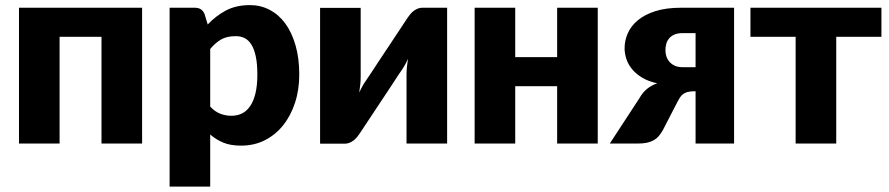

<svg xmlns="http://www.w3.org/2000/svg" viewBox="-20 -548 3395 733"><path d="M522.5 0H367.5V-407.5H207.5V0H52.5V-518.5H522.5Z M782.5 -141Q800 -122 820.5 -114Q841 -106 863.5 -106Q885 -106 903 -114.5Q921 -123 934.2 -141.8Q947.5 -160.5 955 -190.5Q962.5 -220.5 962.5 -263.5Q962.5 -304.5 956.5 -332.5Q950.5 -360.5 939.8 -377.8Q929 -395 914 -402.5Q899 -410 880.5 -410Q846.5 -410 824.5 -397.5Q802.5 -385 782.5 -361ZM773 -454.5Q803.5 -487 842.2 -507.8Q881 -528.5 934.5 -528.5Q975 -528.5 1009.5 -510.5Q1044 -492.5 1069 -458.5Q1094 -424.5 1108.2 -375.2Q1122.5 -326 1122.5 -263.5Q1122.5 -205 1106.2 -155.5Q1090 -106 1060.8 -69.5Q1031.5 -33 990.8 -12.5Q950 8 900.5 8Q860 8 832.5 -3.5Q805 -15 782.5 -34.5V164.5H627.5V-518.5H723.5Q752.5 -518.5 761.5 -492.5Z M1687 -518.5V0H1532V-264Q1532 -277 1533.5 -292.2Q1535 -307.5 1537.5 -323.5Q1525.5 -296.5 1512 -278Q1511 -277 1503.8 -266Q1496.5 -255 1485.2 -237.8Q1474 -220.5 1459.8 -199Q1445.5 -177.5 1430.5 -155Q1395.5 -102.5 1352 -36.5Q1347.5 -30 1341.8 -23.2Q1336 -16.5 1329 -11.2Q1322 -6 1314 -2.8Q1306 0.5 1297 0.5H1202V-518H1357V-254Q1357 -241.5 1355.5 -226Q1354 -210.5 1351.5 -194.5Q1363.5 -221.5 1377 -240Q1377.5 -241 1385 -252Q1392.5 -263 1403.8 -280.2Q1415 -297.5 1429.2 -319Q1443.5 -340.5 1458.5 -363Q1493.5 -415.5 1537 -481.5Q1541.5 -488 1547.2 -494.8Q1553 -501.5 1560 -506.8Q1567 -512 1575 -515.2Q1583 -518.5 1592 -518.5Z M2262 -518.5V0H2107V-219H1947V0H1792V-518.5H1947V-330H2107V-518.5Z M2635.5 -291.5V-421.5H2585Q2566.5 -421.5 2554 -415.8Q2541.5 -410 2534 -400.8Q2526.5 -391.5 2523.5 -380Q2520.5 -368.5 2520.5 -357.5Q2520.5 -327 2538.5 -309.2Q2556.5 -291.5 2585 -291.5ZM2782.5 -518.5V0H2635.5V-199.5H2630Q2614 -199.5 2603.8 -196.5Q2593.5 -193.5 2586.8 -188Q2580 -182.5 2575.5 -175.2Q2571 -168 2566.5 -159.5L2510.5 -51Q2503 -38 2495 -28.5Q2487 -19 2476 -12.8Q2465 -6.5 2450.2 -3.2Q2435.5 0 2415 0H2308L2421 -173Q2433.5 -195 2450 -208.5Q2466.5 -222 2489 -230Q2454.5 -237.5 2430.8 -252Q2407 -266.5 2392.2 -285Q2377.5 -303.5 2371 -324Q2364.5 -344.5 2364.5 -363.5Q2364.5 -393.5 2376.8 -421.2Q2389 -449 2415.2 -470.8Q2441.5 -492.5 2482.2 -505.5Q2523 -518.5 2580.5 -518.5Z M3345 -407.5H3172.5V0H3017.5V-407.5H2845V-518.5H3345Z"/></svg>

Font: Lato 2
Style: Regular
Weight: 900
Designer: Lukasz Dziedzic with Adam Twardoch and Botio Nikoltchev
Foundry: tyPoland Lukasz Dziedzic
Version: Version 2.015; 2015-08-06; http://www.latofonts.com/